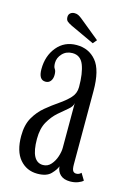

<svg xmlns="http://www.w3.org/2000/svg" viewBox="-104 -704 529 768"><g transform="rotate(15 160.0 -319.5)"><path d="M129 10Q84.5 10 56.2 -23Q28 -56 28 -119.5Q28 -165.5 45.5 -196Q63 -226.5 88.8 -247.8Q114.5 -269 140.2 -286.5Q166 -304 183.5 -322.8Q201 -341.5 201 -368Q201 -425 187.8 -458.8Q174.5 -492.5 141 -492.5Q115.5 -492.5 99.2 -475.2Q83 -458 83 -436.5Q83 -420 88.5 -413Q94 -406 94 -389.5Q94 -374 86.5 -364Q79 -354 65.5 -354Q37 -354 37 -398.5Q37 -453.5 67.8 -490.8Q98.5 -528 149 -528Q199.5 -528 230.2 -491.2Q261 -454.5 261 -368V-64.5Q261 -44 265.8 -37.2Q270.5 -30.5 279.5 -30.5Q287 -30.5 292 -33.5Q297 -36.5 299.5 -39.5L316.5 -11.5Q310.5 -5 296 0.5Q281.5 6 263.5 6Q237.5 6 223.2 -7.2Q209 -20.5 207.5 -41.5Q203 -27.5 185.2 -8.8Q167.5 10 129 10ZM142 -29.5Q161.5 -29.5 174.8 -44.8Q188 -60 194.5 -80.2Q201 -100.5 201 -116V-302Q200 -288 183.2 -274.2Q166.5 -260.5 145.2 -242Q124 -223.5 108 -195.5Q92 -167.5 92 -124.5Q92 -29.5 142 -29.5ZM208.5 -551.5 109.5 -597.5Q97 -603.5 90.2 -609.2Q83.5 -615 83.5 -627Q83.5 -637.5 90.5 -643.2Q97.5 -649 108 -649Q117.5 -649 124.2 -645.2Q131 -641.5 138 -636L222 -567.5Z"/></g></svg>

Font: Imbue 10pt Light
Style: Regular
Weight: 300
Designer: Tyler Finck
Foundry: Etcetera Type Company
Version: Version 1.102; ttfautohint (v1.8.3)